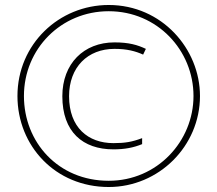

<svg xmlns="http://www.w3.org/2000/svg" viewBox="-20 -742 872 770"><path d="M416 8C617 8 782 -156 782 -357C782 -546 629 -722 416 -722C217 -722 50 -565 50 -357C50 -157 202 8 416 8ZM416 -17C213 -17 76 -172 76 -357C76 -546 225 -697 416 -697C611 -697 756 -540 756 -357C756 -176 611 -17 416 -17ZM435 -143C480 -143 516 -150 550 -164V-188C510 -173 482 -168 435 -168C333 -168 257 -231 257 -356C257 -473 332 -546 439 -546C489 -546 523 -537 554 -523L565 -546C531 -562 497 -572 439 -572C316 -572 230 -487 230 -356C230 -213 312 -143 435 -143Z"/></svg>

Font: Noto Sans Ethiopic Thin
Style: Regular
Weight: 100
Designer: Monotype Design Team
Foundry: Monotype Imaging Inc.
Version: Version 2.102